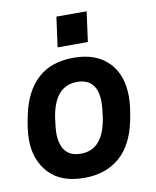

<svg xmlns="http://www.w3.org/2000/svg" viewBox="-85 -809 722 888"><g transform="rotate(-10 276.5 -365.5)"><path d="M13 0ZM364 -603H222L241 -744H383ZM243 -100Q351 -100 372 -252Q378 -297 378 -317Q378 -430 282 -430Q174 -430 153 -278Q147 -233 147 -216Q147 -100 243 -100ZM240 13Q130 13 73.5 -48.5Q17 -110 17 -205Q17 -253 32 -321Q55 -429 118 -486Q181 -543 285 -543Q391 -543 449 -484Q507 -425 507 -322Q507 -276 493 -209Q470 -98 405 -42.5Q340 13 240 13Z"/></g></svg>

Font: Tanohe Sans SemiBold
Style: Italic
Weight: 600
Designer: Village Type and Design LLC & Cristiano Sobral
Foundry: Cooper Hewitt Smithsonian Design Museum
Version: Version 1.00;September 29, 2021;FontCreator 13.0.0.2655 64-b